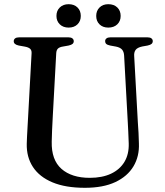

<svg xmlns="http://www.w3.org/2000/svg" viewBox="-20 -878 785 915"><path d="M589 -294.5 571.5 -613Q570.5 -631.5 561.5 -641.8Q552.5 -652 532.5 -656L505 -661Q491 -664 486 -669Q481 -674 481 -682Q481 -690 487.5 -695Q494 -700 505.5 -700H683.5Q695.5 -700 701.8 -695Q708 -690 708 -682Q708 -674 702.5 -669Q697 -664 683.5 -661L658 -656.5Q634.5 -651.5 626.2 -640Q618 -628.5 619.5 -610.5L637 -293.5Q639 -268.5 640.2 -244.5Q641.5 -220.5 642 -194.5Q644.5 -133 616 -85.2Q587.5 -37.5 529.5 -10.2Q471.5 17 384.5 17Q292 17 230 -9Q168 -35 137 -82.2Q106 -129.5 107.5 -193Q107.5 -206.5 108.8 -227Q110 -247.5 111.2 -271.8Q112.5 -296 114 -321.5L130.5 -624Q131.5 -638.5 123.2 -645.8Q115 -653 97.5 -656L69.5 -661Q45.5 -666 45.5 -681.5Q45.5 -690 52 -695Q58.5 -700 70.5 -700H307Q318.5 -700 325 -695Q331.5 -690 331.5 -681.5Q331.5 -674 326 -669Q320.5 -664 307 -661L279 -656Q263.5 -653.5 256.2 -646.5Q249 -639.5 248 -625L231.5 -323.5Q229.5 -287 228.2 -257.5Q227 -228 226.5 -203Q224.5 -116 273 -73.2Q321.5 -30.5 408 -30.5Q467 -30.5 509 -50.2Q551 -70 573 -106.5Q595 -143 593.5 -194.5Q592.5 -228.5 591.2 -251.5Q590 -274.5 589 -294.5ZM307 -746.5Q281 -746.5 265 -762Q249 -777.5 249 -802Q249 -827 265 -842.5Q281 -858 307 -858Q333.5 -858 349.2 -842.5Q365 -827 365 -802Q365 -777.5 349.2 -762Q333.5 -746.5 307 -746.5ZM496 -746.5Q470 -746.5 454.2 -762Q438.5 -777.5 438.5 -802Q438.5 -826.5 454.2 -842.2Q470 -858 496 -858Q523 -858 539 -842.5Q555 -827 555 -802Q555 -777.5 539 -762Q523 -746.5 496 -746.5Z"/></svg>

Font: Fraunces 10pt
Style: Regular
Weight: 400
Version: Version 1.000;[b76b70a41]